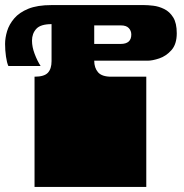

<svg xmlns="http://www.w3.org/2000/svg" viewBox="-20 -736 726 756"><path d="M116 0V-135Q116 -152 116 -156.5Q116 -161 116 -163Q116 -165 116 -171V-172Q116 -179 116 -180.5Q116 -182 116 -187.5Q116 -193 116 -209V-260Q116 -277 116 -281.5Q116 -286 116 -288Q116 -290 116 -296V-297Q116 -304 116 -305.5Q116 -307 116 -312.5Q116 -318 116 -334V-434Q154 -434 168.5 -449.5Q183 -465 183 -495V-641Q140 -641 123 -622.5Q106 -604 106 -576Q106 -551 116.5 -523.5Q127 -496 140 -476H13Q7 -489 3.5 -513.5Q0 -538 0 -563Q0 -587 8 -613.5Q16 -640 36 -663.5Q56 -687 91.5 -701.5Q127 -716 183 -716H547Q562 -716 583.5 -713.5Q605 -711 626.5 -700.5Q648 -690 662 -667.5Q676 -645 676 -605Q676 -562 655 -538.5Q634 -515 607 -506Q580 -497 561 -497H351Q351 -469 366 -451.5Q381 -434 418 -434H556V0ZM351 -563H455Q497 -563 497 -600Q497 -615 487 -625.5Q477 -636 456 -636H351Z"/></svg>

Font: Danfo
Style: Regular
Weight: 400
Designer: Seyi Olusanya, David Udoh, Eyiyemi Adegbite, Mirko Velimirović
Version: Version 1.000